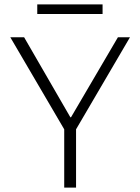

<svg xmlns="http://www.w3.org/2000/svg" viewBox="-20 -856 640 876"><path d="M273 0V-266L27 -686H90L301 -321H304L518 -686H573L327 -266V0ZM150 -792V-836H448V-792Z"/></svg>

Font: Chivo Mono Thin
Style: Regular
Weight: 250
Designer: Hector Gatti
Foundry: Omnibus-Type
Version: Version 1.008